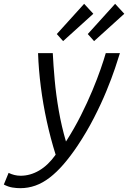

<svg xmlns="http://www.w3.org/2000/svg" viewBox="-133 -796 670 1004"><path d="M-27 188Q-47 188 -68.5 184.5Q-90 181 -113 169L-88 108Q-74 115 -58 119Q-42 123 -25 123Q25 123 72 95.5Q119 68 158 13Q131 -73 111.5 -162.5Q92 -252 80.5 -342Q69 -432 66 -518H143Q146 -456 153 -378Q160 -300 174.5 -217Q189 -134 212 -56Q255 -123 289.5 -191.5Q324 -260 350 -322.5Q376 -385 393.5 -435.5Q411 -486 420 -518H494Q486 -491 468.5 -439Q451 -387 423.5 -320Q396 -253 358 -179Q320 -105 272 -33Q235 22 199 63.5Q163 105 126.5 133Q90 161 52 174.5Q14 188 -27 188ZM359 -581 326 -618 469 -776 517 -724ZM197 -581 164 -618 307 -776 355 -724Z"/></svg>

Font: Ubuntu Sans
Style: Italic
Weight: 400
Italic angle: -13.5°
Designer: Dalton Maag Ltd
Foundry: Dalton Maag Ltd
Version: Version 1.006